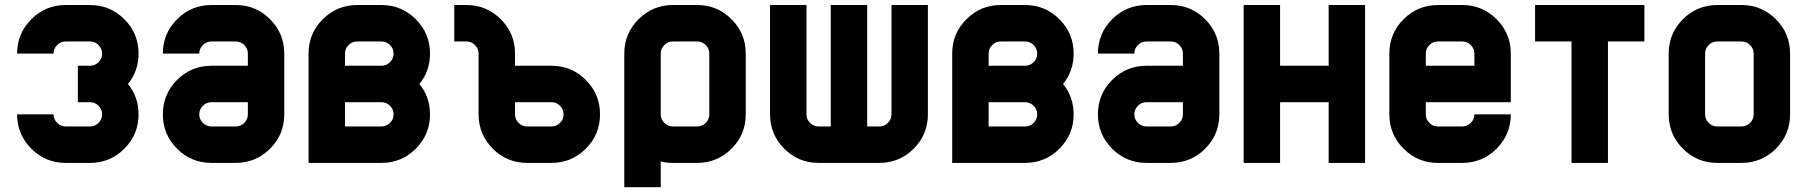

<svg xmlns="http://www.w3.org/2000/svg" viewBox="-20 -655 7267 772"><path d="M244.1 -488.3Q224.1 -488.3 209.7 -473.9Q195.3 -459.5 195.3 -439.5H48.8Q48.8 -520.5 106 -577.6Q163.1 -634.8 244.1 -634.8H341.8Q422.9 -634.8 480 -577.6Q537.1 -520.5 537.1 -439.5Q537.1 -369.6 494.6 -317.4Q537.1 -265.1 537.1 -195.3Q537.1 -114.3 480 -57.1Q422.9 0 341.8 0H244.1Q163.1 0 106 -57.1Q48.8 -114.3 48.8 -195.3H195.3Q195.3 -175.3 209.7 -160.9Q224.1 -146.5 244.1 -146.5H341.8Q361.8 -146.5 376.2 -160.9Q390.6 -175.3 390.6 -195.3Q390.6 -215.3 376.2 -229.7Q361.8 -244.1 341.8 -244.1H293V-390.6H341.8Q361.8 -390.6 376.2 -405Q390.6 -419.4 390.6 -439.5Q390.6 -459.5 376.2 -473.9Q361.8 -488.3 341.8 -488.3Z M830.1 -146.5H927.7Q947.8 -146.5 962.2 -160.9Q976.6 -175.3 976.6 -195.3V-244.1H830.1Q810.1 -244.1 795.7 -229.7Q781.2 -215.3 781.2 -195.3Q781.2 -175.3 795.7 -160.9Q810.1 -146.5 830.1 -146.5ZM927.7 0H830.1Q749 0 691.9 -57.1Q634.8 -114.3 634.8 -195.3Q634.8 -276.4 691.9 -333.5Q749 -390.6 830.1 -390.6H976.6V-439.5Q976.6 -459.5 962.2 -473.9Q947.8 -488.3 927.7 -488.3H830.1Q810.1 -488.3 795.7 -473.9Q781.2 -459.5 781.2 -439.5H634.8Q634.8 -520.5 691.9 -577.6Q749 -634.8 830.1 -634.8H927.7Q1008.8 -634.8 1065.9 -577.6Q1123 -520.5 1123 -439.5V-195.3Q1123 -114.3 1065.9 -57.1Q1008.8 0 927.7 0Z M1513.7 -244.1H1367.2V-146.5H1513.7Q1533.7 -146.5 1548.1 -160.9Q1562.5 -175.3 1562.5 -195.3Q1562.5 -215.3 1548.1 -229.7Q1533.7 -244.1 1513.7 -244.1ZM1513.7 -634.8Q1594.7 -634.8 1651.9 -577.6Q1709 -520.5 1709 -439.5Q1709 -369.6 1666.5 -317.4Q1709 -265.1 1709 -195.3Q1709 -114.3 1651.9 -57.1Q1594.7 0 1513.7 0H1220.7V-439.5Q1220.7 -520.5 1277.8 -577.6Q1335 -634.8 1416 -634.8ZM1562.5 -439.5Q1562.5 -459.5 1548.1 -473.9Q1533.7 -488.3 1513.7 -488.3H1416Q1396 -488.3 1381.6 -473.9Q1367.2 -459.5 1367.2 -439.5V-390.6H1513.7Q1533.7 -390.6 1548.1 -405Q1562.5 -419.4 1562.5 -439.5Z M2197.3 -244.1H2050.8V-195.3Q2050.8 -175.3 2065.2 -160.9Q2079.6 -146.5 2099.6 -146.5H2197.3Q2217.3 -146.5 2231.7 -160.9Q2246.1 -175.3 2246.1 -195.3Q2246.1 -215.3 2231.7 -229.7Q2217.3 -244.1 2197.3 -244.1ZM2050.8 -390.6H2197.3Q2278.3 -390.6 2335.4 -333.5Q2392.6 -276.4 2392.6 -195.3Q2392.6 -114.3 2335.4 -57.1Q2278.3 0 2197.3 0H2099.6Q2018.6 0 1961.4 -57.1Q1904.3 -114.3 1904.3 -195.3V-439.5Q1904.3 -459.5 1889.9 -473.9Q1875.5 -488.3 1855.5 -488.3H1806.6V-634.8H1855.5Q1936.5 -634.8 1993.7 -577.6Q2050.8 -520.5 2050.8 -439.5Z M2636.7 -195.3Q2636.7 -175.3 2651.1 -160.9Q2665.5 -146.5 2685.5 -146.5H2783.2Q2803.2 -146.5 2817.6 -160.9Q2832 -175.3 2832 -195.3V-439.5Q2832 -459.5 2817.6 -473.9Q2803.2 -488.3 2783.2 -488.3H2685.5Q2665.5 -488.3 2651.1 -473.9Q2636.7 -459.5 2636.7 -439.5ZM2490.2 97.7V-439.5Q2490.2 -520.5 2547.4 -577.6Q2604.5 -634.8 2685.5 -634.8H2783.2Q2864.3 -634.8 2921.4 -577.6Q2978.5 -520.5 2978.5 -439.5V-194.8Q2978.5 -114.3 2921.4 -57.1Q2864.3 0 2783.2 0H2685.5Q2660.2 0 2636.7 -5.9V97.7Z M3271.5 0Q3190.4 0 3133.3 -57.1Q3076.2 -114.3 3076.2 -195.3V-634.8H3222.7V-195.3Q3222.7 -175.3 3237.1 -160.9Q3251.5 -146.5 3271.5 -146.5H3320.3V-634.8H3466.8V-146.5H3515.6Q3535.6 -146.5 3550 -160.9Q3564.5 -175.3 3564.5 -195.3V-634.8H3710.9V-195.3Q3710.9 -114.3 3653.8 -57.1Q3596.7 0 3515.6 0Z M4101.6 -244.1H3955.1V-146.5H4101.6Q4121.6 -146.5 4136 -160.9Q4150.4 -175.3 4150.4 -195.3Q4150.4 -215.3 4136 -229.7Q4121.6 -244.1 4101.6 -244.1ZM4101.6 -634.8Q4182.6 -634.8 4239.7 -577.6Q4296.9 -520.5 4296.9 -439.5Q4296.9 -369.6 4254.4 -317.4Q4296.9 -265.1 4296.9 -195.3Q4296.9 -114.3 4239.7 -57.1Q4182.6 0 4101.6 0H3808.6V-439.5Q3808.6 -520.5 3865.7 -577.6Q3922.9 -634.8 4003.9 -634.8ZM4150.4 -439.5Q4150.4 -459.5 4136 -473.9Q4121.6 -488.3 4101.6 -488.3H4003.9Q3983.9 -488.3 3969.5 -473.9Q3955.1 -459.5 3955.1 -439.5V-390.6H4101.6Q4121.6 -390.6 4136 -405Q4150.4 -419.4 4150.4 -439.5Z M4589.8 -146.5H4687.5Q4707.5 -146.5 4721.9 -160.9Q4736.3 -175.3 4736.3 -195.3V-244.1H4589.8Q4569.8 -244.1 4555.4 -229.7Q4541 -215.3 4541 -195.3Q4541 -175.3 4555.4 -160.9Q4569.8 -146.5 4589.8 -146.5ZM4687.5 0H4589.8Q4508.8 0 4451.7 -57.1Q4394.5 -114.3 4394.5 -195.3Q4394.5 -276.4 4451.7 -333.5Q4508.8 -390.6 4589.8 -390.6H4736.3V-439.5Q4736.3 -459.5 4721.9 -473.9Q4707.5 -488.3 4687.5 -488.3H4589.8Q4569.8 -488.3 4555.4 -473.9Q4541 -459.5 4541 -439.5H4394.5Q4394.5 -520.5 4451.7 -577.6Q4508.8 -634.8 4589.8 -634.8H4687.5Q4768.6 -634.8 4825.7 -577.6Q4882.8 -520.5 4882.8 -439.5V-195.3Q4882.8 -114.3 4825.7 -57.1Q4768.6 0 4687.5 0Z M4980.5 -634.8H5127V-390.6H5322.3V-634.8H5468.8V0H5322.3V-244.1H5127V0H4980.5Z M5859.4 -488.3H5761.7Q5741.7 -488.3 5727.3 -473.9Q5712.9 -459.5 5712.9 -439.5V-390.6H5908.2V-439.5Q5908.2 -459.5 5893.8 -473.9Q5879.4 -488.3 5859.4 -488.3ZM5761.7 -634.8H5859.4Q5940.4 -634.8 5997.6 -577.6Q6054.7 -520.5 6054.7 -439.5V-244.1H5712.9V-195.3Q5712.9 -175.3 5727.3 -160.9Q5741.7 -146.5 5761.7 -146.5H5859.4Q5879.4 -146.5 5893.8 -160.9Q5908.2 -175.3 5908.2 -195.3H6054.7Q6054.7 -114.3 5997.6 -57.1Q5940.4 0 5859.4 0H5761.7Q5680.7 0 5623.5 -57.1Q5566.4 -114.3 5566.4 -195.3V-439.5Q5566.4 -520.5 5623.5 -577.6Q5680.7 -634.8 5761.7 -634.8Z M6591.8 -634.8V-488.3H6445.3V0H6298.8V-488.3H6152.3V-634.8Z M6982.4 -488.3H6884.8Q6864.7 -488.3 6850.3 -473.9Q6835.9 -459.5 6835.9 -439.5V-195.3Q6835.9 -175.3 6850.3 -160.9Q6864.7 -146.5 6884.8 -146.5H6982.4Q7002.4 -146.5 7016.8 -160.9Q7031.2 -175.3 7031.2 -195.3V-439.5Q7031.2 -459.5 7016.8 -473.9Q7002.4 -488.3 6982.4 -488.3ZM6884.8 -634.8H6982.4Q7063.5 -634.8 7120.6 -577.6Q7177.7 -520.5 7177.7 -439.5V-195.3Q7177.7 -114.3 7120.6 -57.1Q7063.5 0 6982.4 0H6884.8Q6803.7 0 6746.6 -57.1Q6689.5 -114.3 6689.5 -195.3V-439.5Q6689.5 -520.5 6746.6 -577.6Q6803.7 -634.8 6884.8 -634.8Z"/></svg>

Font: Audex
Style: Regular
Weight: 400
Designer: GGBotNet
Foundry: GGBotNet
Version: 1.00